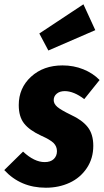

<svg xmlns="http://www.w3.org/2000/svg" viewBox="-54 -855 483 893"><path d="M334 -835 389.2 -714.8 170.9 -620.1 128.9 -699.2ZM236.8 -550.8Q288.6 -550.8 333.5 -532.7Q378.4 -514.6 409.2 -482.9L337.9 -394Q289.1 -431.2 247.1 -431.2Q224.1 -431.2 210 -419.4Q195.8 -407.7 195.8 -389.2Q195.8 -372.1 212.6 -357.7Q229.5 -343.3 275.9 -320.8Q328.1 -296.9 354 -263.9Q379.9 -231 379.9 -176.8Q379.9 -118.2 349.6 -73Q319.3 -27.8 269.5 -4.9Q219.7 18.1 159.2 18.1Q41.5 18.1 -34.2 -64L53.2 -149.9Q105.5 -101.1 153.8 -101.1Q181.2 -101.1 196 -115.2Q210.9 -129.4 210.9 -151.9Q210.9 -174.3 195.1 -189.9Q179.2 -205.6 137.2 -224.1Q82.5 -249.5 57.9 -281Q33.2 -312.5 33.2 -366.2Q33.2 -445.8 90.6 -498.3Q147.9 -550.8 236.8 -550.8Z"/></svg>

Font: Fira Sans Compressed ExtraBold
Style: Italic
Weight: 800
Width: 3
Italic angle: -8°
Designer: Carrois Corporate & Edenspiekermann AG
Foundry: Carrois Corporate GbR & Edenspiekermann AG
Version: Version 4.203;PS 004.203;hotconv 1.0.88;makeotf.lib2.5.64775